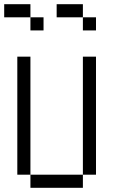

<svg xmlns="http://www.w3.org/2000/svg" viewBox="-20 -895 540 915"><path d="M187.5 -750V-812.5H125V-750ZM437.5 -750V-812.5H375V-750ZM125 -62.5V0H375V-62.5ZM125 -62.5V-625H62.5V-62.5ZM375 -62.5H437.5V-625H375ZM125 -812.5V-875H0V-812.5ZM375 -812.5V-875H250V-812.5Z"/></svg>

Font: UnifontExMono
Style: Regular
Weight: 500
Version: Version 15.0.06